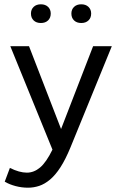

<svg xmlns="http://www.w3.org/2000/svg" viewBox="-20 -685 569 893"><path d="M110 188Q81 188 52.5 180.5Q24 173 2 160L26 96Q70 118 105 118Q138 118 166.5 94Q195 70 224 11L28 -470H115L264 -85L413 -470H500L308 0Q285 56 261.5 92.5Q238 129 213 150Q188 171 162.5 179.5Q137 188 110 188ZM358 -578Q337 -578 324.5 -590Q312 -602 312 -622Q312 -641 324.5 -653Q337 -665 358 -665Q379 -665 391.5 -653Q404 -641 404 -622Q404 -602 391.5 -590Q379 -578 358 -578ZM170 -578Q149 -578 136.5 -590Q124 -602 124 -622Q124 -641 136.5 -653Q149 -665 170 -665Q191 -665 203.5 -653Q216 -641 216 -622Q216 -602 203.5 -590Q191 -578 170 -578Z"/></svg>

Font: Gantari
Style: Regular
Weight: 400
Designer: Anugrah Pasau
Foundry: Lafontype
Version: Version 1.000; ttfautohint (v1.8.4)